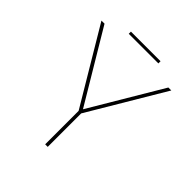

<svg xmlns="http://www.w3.org/2000/svg" viewBox="-208 -916 1059 1059"><g transform="rotate(45 321.5 -387.0)"><path d="M312 -261 49 -702H73L327 -277L318 -276L571 -702H594L332 -261V0H312ZM207 -774H438V-757H207Z"/></g></svg>

Font: Josefin Sans Thin Thin
Style: Regular
Weight: 250
Version: Version 2.001